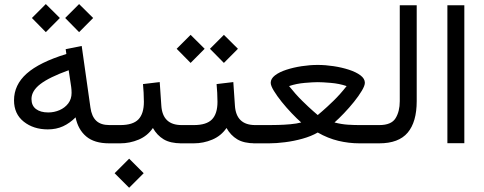

<svg xmlns="http://www.w3.org/2000/svg" viewBox="-20 -698 2356 935"><path d="M365.2 -678.2 433.6 -610.4 365.2 -541.5 297.4 -610.4ZM203.1 -678.2 271.5 -610.4 203.1 -541.5 135.3 -610.4ZM511.2 0Q439.5 0 399.7 -33.7Q359.9 -67.4 348.1 -126.5Q319.8 -98.1 286.9 -83Q253.9 -67.9 212.9 -67.9Q143.1 -67.9 95.7 -105.5Q48.3 -143.1 48.3 -209.5Q48.3 -284.7 109.9 -339.6Q171.4 -394.5 303.2 -435.1L299.8 -458.5L377.9 -474.1L420.4 -174.3Q426.3 -131.3 448.5 -110.1Q470.7 -88.9 513.2 -88.9H528.3V0ZM328.6 -245.6Q328.6 -260.7 326.7 -274.4L314.5 -356Q219.7 -321.8 176.5 -288.6Q133.3 -255.4 133.3 -215.8Q133.3 -183.6 155.3 -167Q177.2 -150.4 214.8 -150.4Q243.7 -150.4 269.8 -161.6Q295.9 -172.9 312.3 -194.3Q328.6 -215.8 328.6 -245.6Z M508.3 -88.9H565.4Q627.4 -88.9 654.1 -116.7Q680.7 -144.5 680.7 -202.1Q680.7 -225.6 679.4 -246.6Q678.2 -267.6 676.3 -288.6L757.8 -298.3L765.6 -184.1Q771.5 -88.9 864.7 -88.9H875V0H863.8Q809.6 0 777.1 -19.5Q744.6 -39.1 724.6 -74.7Q698.2 -36.1 655.3 -18.1Q612.3 0 565.4 0H508.3ZM608.9 74.7 679.7 145.5 608.9 216.3 538.1 145.5Z M1070.3 -528.3 1138.7 -460.4 1070.3 -391.6 1002.4 -460.4ZM908.2 -528.3 976.6 -460.4 908.2 -391.6 840.3 -460.4ZM855.5 -88.9H923.8Q985.8 -88.9 1012.5 -116.7Q1039.1 -144.5 1039.1 -202.1Q1039.1 -225.6 1037.8 -246.6Q1036.6 -267.6 1034.7 -288.6L1116.2 -298.3L1124 -184.1Q1129.9 -88.9 1223.1 -88.9H1233.4V0H1222.2Q1168 0 1135.5 -19.5Q1103 -39.1 1083 -74.7Q1056.6 -36.1 1013.7 -18.1Q970.7 0 923.8 0H855.5Z M1527.3 -381.8Q1564.9 -381.8 1605 -375.7Q1645 -369.6 1679.4 -358.4Q1713.9 -347.2 1735.4 -331.1Q1756.8 -314.9 1756.8 -294.9Q1756.8 -280.8 1741.9 -255.9Q1727.1 -231 1703.9 -202.1Q1680.7 -173.3 1655.3 -146.7Q1629.9 -120.1 1608.9 -101.6Q1643.1 -92.8 1673.8 -90.8Q1704.6 -88.9 1729.5 -88.9H1805.7V0H1730Q1678.7 0 1627.7 -12.2Q1576.7 -24.4 1527.3 -52.7Q1495.1 -34.2 1452.9 -22.5Q1410.6 -10.7 1367.9 -5.4Q1325.2 0 1291 0H1213.9V-88.9H1291.5Q1308.1 -88.9 1336.2 -89.6Q1364.3 -90.3 1394.3 -93Q1424.3 -95.7 1446.8 -101.6Q1425.8 -120.1 1400.4 -146.7Q1375 -173.3 1351.8 -202.1Q1328.6 -231 1313.5 -255.9Q1298.3 -280.8 1298.3 -294.9Q1298.3 -314.9 1319.3 -331.1Q1340.3 -347.2 1374.8 -358.4Q1409.2 -369.6 1449.2 -375.7Q1489.3 -381.8 1527.3 -381.8ZM1527.3 -297.9Q1505.4 -297.9 1464.6 -294.4Q1423.8 -291 1387.7 -278.8Q1419.4 -238.8 1451.7 -207Q1483.9 -175.3 1505.6 -156.5Q1527.3 -137.7 1527.3 -137.7Q1527.3 -137.7 1549.3 -156.5Q1571.3 -175.3 1604 -207Q1636.7 -238.8 1668 -278.8Q1631.8 -291 1590.8 -294.4Q1549.8 -297.9 1527.3 -297.9Z M1786.1 -88.9H1827.1Q1885.7 -88.9 1906.2 -122.1Q1926.8 -155.3 1926.8 -205.1V-672.4H2009.3V-205.6Q2009.3 -104 1965.3 -52Q1921.4 0 1826.7 0H1786.1Z M2241.2 -672.4V-0.5H2158.7V-672.4Z"/></svg>

Font: Vazirmatn UI
Style: Regular
Weight: 400
Designer: Saber Rastikerdar
Foundry: Saber Rastikerdar
Version: Version 33.003